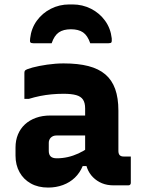

<svg xmlns="http://www.w3.org/2000/svg" viewBox="-20 -836 640 866"><path d="M514 -337Q514 -314 514 -291.5Q514 -269 514 -246Q514 -223 514 -200Q514 -177 514 -155Q514 -149 515.5 -144Q517 -139 520 -136Q523 -133 527.5 -131.5Q532 -130 539 -130Q542 -130 544.5 -130Q547 -130 550 -130H570Q570 -100 570 -70.5Q570 -41 570 -11Q570 -6 567 -3Q564 0 559 0Q554 0 531.5 0Q509 0 492 0Q463 0 440 -9.5Q417 -19 399.5 -36.5Q382 -54 373 -78Q364 -102 364 -131Q364 -161 364 -191Q364 -221 364 -251Q364 -268 364 -283.5Q364 -299 364 -315Q364 -331 364 -347Q364 -372 354.5 -386.5Q345 -401 323.5 -407Q302 -413 267 -413Q239 -413 212.5 -410.5Q186 -408 161 -403Q136 -398 110 -390H90Q90 -419 90 -449.5Q90 -480 90 -508Q90 -512 91 -514.5Q92 -517 93 -518Q99 -524 127 -531.5Q155 -539 193 -544.5Q231 -550 267 -550Q332 -550 378.5 -538Q425 -526 455 -500.5Q485 -475 499.5 -434.5Q514 -394 514 -337ZM200 -155Q200 -139 208.5 -130.5Q217 -122 236 -122Q261 -122 285.5 -127.5Q310 -133 334 -144Q358 -155 382 -172V-87H353Q340 -56 317.5 -34.5Q295 -13 264 -1.5Q233 10 197 10Q152 10 119 -8.5Q86 -27 68 -59.5Q50 -92 50 -134V-171Q50 -203 61 -229.5Q72 -256 92.5 -275Q113 -294 142 -304.5Q171 -315 207 -315Q242 -315 275.5 -315Q309 -315 339 -315Q369 -315 395 -315Q404 -315 408.5 -297.5Q413 -280 414 -259Q415 -238 415 -225Q385 -225 355.5 -225Q326 -225 296 -225Q266 -225 236 -225Q227 -225 220.5 -222.5Q214 -220 209 -215Q205 -211 202.5 -205Q200 -199 200 -192ZM300 -704Q266 -704 245.5 -690Q225 -676 213 -641Q192 -641 171.5 -641Q151 -641 130 -641Q120 -641 117 -645Q114 -649 116 -663Q121 -708 146 -742.5Q171 -777 209.5 -796.5Q248 -816 293 -816H307Q352 -816 390.5 -796.5Q429 -777 454 -742.5Q479 -708 484 -663Q485 -649 482.5 -645Q480 -641 470 -641Q449 -641 428.5 -641Q408 -641 387 -641Q375 -676 354.5 -690Q334 -704 300 -704Z"/></svg>

Font: Recursive Monospace ExtraBold
Style: Regular
Weight: 800
Version: Version 1.047